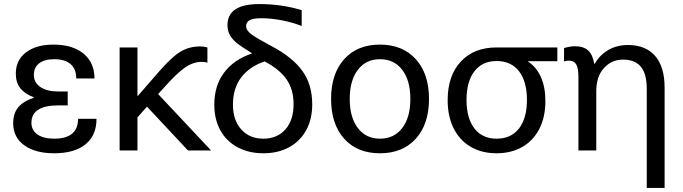

<svg xmlns="http://www.w3.org/2000/svg" viewBox="-20 -742 3371 947"><path d="M446 -355H356Q356 -402 328 -426Q300 -450 247 -450Q200 -450 173.5 -430Q147 -410 147 -372Q147 -335 179 -313Q211 -291 264 -291H314V-222H264Q201 -222 168 -200.5Q135 -179 135 -136Q135 -100 164.5 -79Q194 -58 247 -58Q365 -58 365 -156H456Q456 -74 401.5 -30Q347 14 247 14Q154 14 99.5 -25.5Q45 -65 45 -134Q45 -184 71 -214Q97 -244 147 -260V-262Q102 -279 80 -307Q58 -335 58 -379Q58 -445 108 -483.5Q158 -522 244 -522Q338 -522 392 -477.5Q446 -433 446 -355Z M705 -216 658 -163V0H570V-508H658V-269H660L766 -391Q829 -463 871.5 -488Q914 -513 967 -513Q986 -513 1003 -508V-433Q989 -437 976 -437Q934 -437 894 -410Q854 -383 790 -311L760 -278L1021 0H907Z M1468 -692V-614Q1421 -632 1369 -642Q1317 -652 1269 -652Q1227 -652 1210.5 -642Q1194 -632 1194 -613Q1194 -591 1223 -570.5Q1252 -550 1324 -512Q1423 -459 1471.5 -392Q1520 -325 1520 -227Q1520 -154 1490 -99.5Q1460 -45 1405.5 -15.5Q1351 14 1279 14Q1207 14 1152 -15.5Q1097 -45 1067 -99Q1037 -153 1037 -226Q1037 -319 1085 -383.5Q1133 -448 1222 -478V-480Q1176 -508 1152 -526.5Q1128 -545 1115 -567Q1102 -589 1102 -618Q1102 -722 1259 -722Q1369 -722 1468 -692ZM1129 -226Q1129 -149 1170 -103.5Q1211 -58 1279 -58Q1347 -58 1387.5 -103.5Q1428 -149 1428 -228Q1428 -301 1393 -351Q1358 -401 1285 -439Q1211 -414 1170 -360.5Q1129 -307 1129 -226Z M1854 -522Q1966 -522 2031 -450Q2096 -378 2096 -254Q2096 -130 2031 -58Q1966 14 1854 14Q1742 14 1677.5 -58Q1613 -130 1613 -254Q1613 -378 1677.5 -450Q1742 -522 1854 -522ZM1854 -58Q1924 -58 1964 -110.5Q2004 -163 2004 -254Q2004 -345 1964 -397.5Q1924 -450 1854 -450Q1785 -450 1745 -397.5Q1705 -345 1705 -254Q1705 -163 1745 -110.5Q1785 -58 1854 -58Z M2585 -440V-438Q2626 -411 2648 -361.5Q2670 -312 2670 -244Q2670 -165 2640.5 -107Q2611 -49 2556.5 -17.5Q2502 14 2429 14Q2356 14 2301.5 -18Q2247 -50 2217.5 -109Q2188 -168 2188 -248Q2188 -369 2253 -438.5Q2318 -508 2429 -508H2729V-440ZM2281 -249Q2281 -159 2320 -108.5Q2359 -58 2429 -58Q2501 -58 2540 -108.5Q2579 -159 2579 -249Q2579 -340 2540 -390.5Q2501 -441 2429 -441Q2359 -441 2320 -390.5Q2281 -340 2281 -249Z M3258 -310V185H3170V-302Q3170 -379 3140.5 -413.5Q3111 -448 3053 -448Q2997 -448 2959 -406.5Q2921 -365 2921 -292V0H2833V-359Q2833 -406 2822 -424.5Q2811 -443 2787 -443Q2773 -443 2762 -439V-505Q2793 -514 2816 -514Q2857 -514 2880 -494Q2903 -474 2911 -427H2913Q2938 -471 2980.5 -495.5Q3023 -520 3077 -520Q3164 -520 3211 -466.5Q3258 -413 3258 -310Z"/></svg>

Font: CST
Style: Regular
Weight: 400
Version: Version 1.00